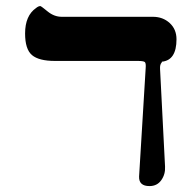

<svg xmlns="http://www.w3.org/2000/svg" viewBox="-20 -613 633 639"><path d="M529.3 -58.6Q530.8 -33.2 516.8 -13.4Q502.9 6.3 477.5 6.3Q441.9 6.3 442.9 -25.4L464.8 -385.7Q466.3 -403.3 461.7 -406.7Q457 -410.2 438 -410.2H162.6Q109.4 -410.2 86.4 -429.7Q63.5 -449.2 63.5 -501.5Q63.5 -561 100.1 -586.4Q107.9 -592.8 114.3 -592.8Q116.7 -592.8 138.4 -575Q160.2 -557.1 185.5 -557.1H488.8Q522 -557.1 544.7 -536.4Q567.4 -515.6 567.4 -482.4Q567.4 -412.6 519 -407.7L518.1 -404.8Q511.7 -398.4 512.7 -383.3Z"/></svg>

Font: Accordance
Style: Bold
Weight: 700
Version: Version 1.2 (build January 31, 2020) Miklal Software Solutio